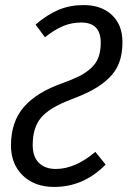

<svg xmlns="http://www.w3.org/2000/svg" viewBox="-20 -719 499 751"><path d="M307.1 -699.2Q376.5 -699.2 417.7 -660.4Q459 -621.6 459 -554.2Q459 -508.8 446.3 -474.4Q433.6 -439.9 406 -413.6Q378.4 -387.2 343.3 -367.9Q308.1 -348.6 255.9 -329.1Q172.9 -297.4 140.4 -258.5Q107.9 -219.7 107.9 -151.9Q107.9 -106 132.1 -82Q156.2 -58.1 198.2 -58.1Q273.9 -58.1 353 -125L393.1 -75.2Q307.1 12.2 191.9 12.2Q115.2 12.2 69.1 -32.7Q22.9 -77.6 22.9 -149.9Q22.9 -242.2 73.2 -300.3Q123.5 -358.4 225.1 -394Q265.6 -408.7 291 -421.6Q316.4 -434.6 336.4 -452.9Q356.4 -471.2 365.2 -495.1Q374 -519 374 -551.8Q374 -630.9 297.9 -630.9Q259.8 -630.9 226.6 -616.9Q193.4 -603 155.8 -573.2L119.1 -623Q165 -662.1 209.5 -680.7Q253.9 -699.2 307.1 -699.2Z"/></svg>

Font: Fira Sans Compressed Book
Style: Italic
Weight: 350
Width: 3
Italic angle: -8°
Designer: Carrois Corporate & Edenspiekermann AG
Foundry: Carrois Corporate GbR & Edenspiekermann AG
Version: Version 4.203;PS 004.203;hotconv 1.0.88;makeotf.lib2.5.64775